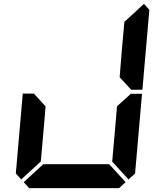

<svg xmlns="http://www.w3.org/2000/svg" viewBox="-20 -975 856 995"><path d="M192 -144 191 -138 90 -45 62 -76 98 -490H156L160 -485L216 -424L213 -384L206 -302ZM654 -485 658 -489H716L680 -76L646 -45L561 -138L562 -144L576 -302L584 -396L586 -424ZM726 -955 754 -924 718 -510H660L656 -514L600 -575L601 -586L610 -698L624 -856L625 -862ZM631 -31 597 0H426H302H131L103 -31L204 -124H229H313H437H521H546Z"/></svg>

Font: DSEG14 Classic
Style: Bold Italic
Weight: 700
Italic angle: -5°
Designer: Keshikan(Twitter:@keshinomi_88pro)
Version: Version 0.46